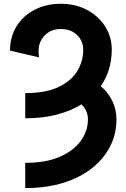

<svg xmlns="http://www.w3.org/2000/svg" viewBox="-20 -755 658 999"><path d="M296.9 -604Q243.7 -604 212.2 -570.3Q180.7 -536.6 180.7 -491.7Q180.7 -476.1 181.9 -467.5Q183.1 -459 183.6 -456.5L32.2 -491.7Q32.2 -564.9 66.9 -619.6Q101.6 -674.3 161.4 -704.8Q221.2 -735.4 296.9 -735.4Q372.6 -735.4 432.4 -703.6Q492.2 -671.9 526.9 -617.7Q561.5 -563.5 561.5 -496.1Q561.5 -389.6 504.4 -306.6Q542.5 -274.9 564.2 -230.2Q585.9 -185.5 585.9 -132.8Q585.9 -59.1 553.5 5.6Q521 70.3 459.5 119.4Q397.9 168.5 310.1 196Q222.2 223.6 111.3 223.6V92.3Q219.2 92.3 292 60.3Q364.7 28.3 401.1 -23.2Q437.5 -74.7 437.5 -132.8Q437.5 -181.2 403.3 -211.9Q348.6 -177.7 275.6 -158.7Q202.6 -139.6 111.3 -139.6V-270.5Q219.2 -270.5 285.6 -302.7Q352.1 -335 382.6 -386.2Q413.1 -437.5 413.1 -496.1Q413.1 -541 381.3 -572.5Q349.6 -604 296.9 -604Z"/></svg>

Font: Giphurs
Style: Bold
Weight: 700
Version: Version 0.920; ttfautohint (v1.8.4.7-5d5b)